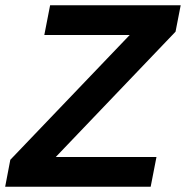

<svg xmlns="http://www.w3.org/2000/svg" viewBox="-43 -708 706 728"><path d="M528.3 0H-23.4L-3.9 -102.1L448.7 -575.2H125L147 -688H642.1L622.6 -587.9L168.5 -112.8H550.3Z"/></svg>

Font: Liberation Sans
Style: Bold Italic
Weight: 700
Italic angle: -12°
Designer: Steve Matteson
Foundry: Ascender Corporation
Version: Version 2.1.5